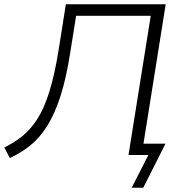

<svg xmlns="http://www.w3.org/2000/svg" viewBox="-38 -725 832 898"><path d="M8 14 -18 -35Q27 -57 65.5 -87.5Q104 -118 136 -167.5Q168 -217 192.5 -295Q217 -373 236 -490L270 -705H737L633 -53H736L632 153H578L656 0H563L667 -651H318L290 -476Q272 -361 246 -279Q220 -197 185.5 -140.5Q151 -84 107 -47.5Q63 -11 8 14Z"/></svg>

Font: Mulish Light
Style: Italic
Weight: 300
Italic angle: -9°
Designer: Vernon Adams
Foundry: Vernon Adams
Version: Version 3.603; ttfautohint (v1.8.3)